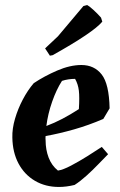

<svg xmlns="http://www.w3.org/2000/svg" viewBox="-20 -730 475 762"><path d="M214 12Q160 12 118.5 -12.5Q77 -37 53.5 -81Q30 -125 29 -184Q28 -219 39.5 -258.5Q51 -298 70.5 -335Q90 -372 114 -400Q156 -428 207 -450Q258 -472 303 -472Q354 -472 383.5 -434.5Q413 -397 415 -300L390 -258Q332 -233 274 -216.5Q216 -200 161 -190Q160 -182 161 -173Q161 -136 173 -104.5Q185 -73 210 -53Q230 -56 261.5 -72.5Q293 -89 326.5 -110Q360 -131 384 -147L409 -118Q394 -103 371 -79Q348 -55 323 -32.5Q298 -10 276 4Q243 12 214 12ZM226 -409Q204 -375 187 -326.5Q170 -278 164 -230Q196 -242 227.5 -258.5Q259 -275 293 -297Q296 -344 293 -370Q290 -396 278 -417Q265 -417 251.5 -415Q238 -413 226 -409ZM178 -509 159 -538 210 -586 311 -706 326 -710Q334 -706 350.5 -691Q367 -676 381 -660L386 -644Q350 -601 189 -511Z"/></svg>

Font: Labrada
Style: Bold Italic
Weight: 700
Italic angle: -7°
Designer: Mercedes Jáuregui
Foundry: Omnibus-Type Team
Version: Version 1.000; ttfautohint (v1.8.4.7-5d5b)